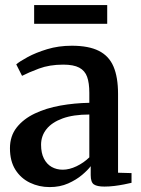

<svg xmlns="http://www.w3.org/2000/svg" viewBox="-20 -732 560 762"><path d="M177 10.5Q135 10.5 99 -6.8Q63 -24 41.2 -58.2Q19.5 -92.5 19.5 -143.5Q19.5 -192 46.2 -226Q73 -260 118.2 -281.5Q163.5 -303 219.5 -313Q275.5 -323 334.5 -324V-363.5Q334.5 -402.5 325.8 -427Q317 -451.5 294.5 -463.5Q272 -475.5 231 -475.5Q176.5 -475.5 134.5 -459.8Q92.5 -444 67.5 -431L44.5 -476.5Q57.5 -488 89.8 -505.5Q122 -523 167.2 -536.8Q212.5 -550.5 265 -550.5Q332 -550.5 372.2 -530.2Q412.5 -510 430.5 -467.8Q448.5 -425.5 448.5 -359.5V-46.5L502 -45V-6.5Q491 -4 472.8 -0.2Q454.5 3.5 434 6Q413.5 8.5 394.5 8.5Q365.5 8.5 352.8 0Q340 -8.5 340 -37V-72.5Q329 -57.5 306 -38Q283 -18.5 250.5 -4Q218 10.5 177 10.5ZM229 -58.5Q255 -58.5 283.8 -72.2Q312.5 -86 334.5 -107.5V-277.5Q271 -277.5 228.5 -262Q186 -246.5 164.5 -219.5Q143 -192.5 143 -157.5Q143 -125 154.2 -102.8Q165.5 -80.5 185 -69.5Q204.5 -58.5 229 -58.5ZM405.5 -712V-637.5H115.5V-712Z"/></svg>

Font: Merriweather 60pt SemiBold
Style: Regular
Weight: 600
Version: Version 2.100